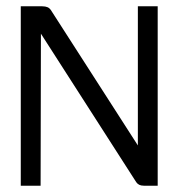

<svg xmlns="http://www.w3.org/2000/svg" viewBox="-20 -595 567 610"><path d="M46 -5H109L110 -488L413 -16C418 -9 425 -5 437 -5H481V-575H418V-133L141 -564C136 -571 128 -575 114 -575H46Z"/></svg>

Font: Charger Sport
Style: LitExt
Weight: 300
Designer: Jasper
Foundry: Cannot Into Space Fonts
Version: Version 1.1